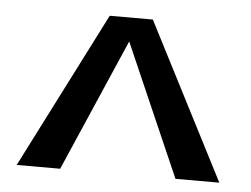

<svg xmlns="http://www.w3.org/2000/svg" viewBox="-39 -769 661 506"><g transform="rotate(5 292.0 -516.5)"><path d="M232 -723H346L558 -310H442L289 -660L137 -310H22Z"/></g></svg>

Font: Taviraj
Style: Bold
Weight: 700
Designer: Katatrad Team
Foundry: CadsonDemak
Version: Version 1.001